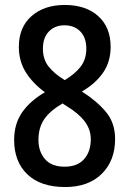

<svg xmlns="http://www.w3.org/2000/svg" viewBox="-20 -744 521 774"><path d="M241 -724Q326 -724 376 -679Q426 -634 426 -555Q426 -495 395.5 -451Q365 -407 310 -375Q369 -338 406.5 -293.5Q444 -249 444 -184Q444 -96 390 -43Q336 10 243 10Q144 10 90.5 -41Q37 -92 37 -180Q37 -245 69.5 -291.5Q102 -338 161 -372Q111 -409 83.5 -453.5Q56 -498 56 -555Q56 -634 107 -679Q158 -724 241 -724ZM240 -642Q201 -642 177 -617Q153 -592 153 -548Q153 -504 176.5 -475Q200 -446 241 -421Q284 -447 306 -476.5Q328 -506 328 -548Q328 -592 304 -617Q280 -642 240 -642ZM135 -180Q135 -133 161.5 -102.5Q188 -72 240 -72Q292 -72 319 -102.5Q346 -133 346 -183Q346 -222 321.5 -254.5Q297 -287 249 -316L232 -327Q181 -297 158 -263Q135 -229 135 -180Z"/></svg>

Font: Noto Sans Hebrew Condensed Medium
Style: Regular
Weight: 500
Width: 3
Designer: Monotype Design Team
Foundry: Monotype Imaging Inc.
Version: Version 2.004; ttfautohint (v1.8.4.7-5d5b)